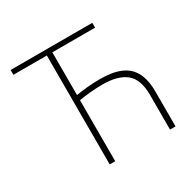

<svg xmlns="http://www.w3.org/2000/svg" viewBox="-147 -813 972 965"><g transform="rotate(-30 339.0 -330.0)"><path d="M224 0V-632H30V-660H504V-632H256V-384Q284 -389 322 -392.5Q360 -396 396 -396Q467 -396 513.5 -376.5Q560 -357 583 -314Q606 -271 606 -202V0H574V-202Q574 -292 528 -329Q482 -366 394 -366Q359 -366 320.5 -362.5Q282 -359 256 -354V0Z"/></g></svg>

Font: Source Sans 3 Variable
Style: Regular
Weight: 200
Designer: Paul D. Hunt
Foundry: Adobe Systems Incorporated
Version: Version 3.026